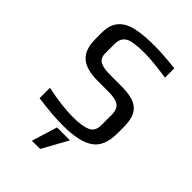

<svg xmlns="http://www.w3.org/2000/svg" viewBox="-245 -764 1059 1059"><g transform="rotate(45 284.5 -234.5)"><path d="M341 -372H263C198 -372 154 -381 154 -437V-511C154 -540 164 -561 185 -574C205 -586 246 -592 308 -592C350 -592 408 -586 482 -575V-648C417 -655 362 -659 315 -659C218 -659 151 -647 115 -622C78 -597 60 -559 60 -508V-456C60 -343 115 -300 235 -300H311C381 -300 419 -287 419 -224V-140C419 -109 407 -88 383 -78C358 -67 323 -62 277 -62C220 -62 152 -70 73 -87V-6C152 5 218 10 271 10C354 10 416 -3 455 -30C494 -56 514 -104 514 -173V-220C514 -336 465 -372 341 -372ZM356 40H255L209 190H273Z"/></g></svg>

Font: Gamestation Text
Style: Bold
Weight: 400
Designer: Jonas Hecksher
Foundry: Jonas Hecksher, Playtypeª, e-types AS
Version: Version 1.003